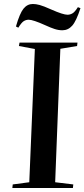

<svg xmlns="http://www.w3.org/2000/svg" viewBox="-20 -944 424 964"><path d="M155 -698 75 -713 78 -730H369L367 -713L283 -699L257 -29L348 -18L346 0H42L44 -18L127 -29ZM293 -792Q274 -792 254 -798.5Q234 -805 208 -817Q146 -845 124 -845Q111 -845 99.5 -838Q88 -831 72 -805L60 -811Q79 -877 98 -900.5Q117 -924 145 -924Q160 -924 179 -919Q198 -914 238 -896Q297 -870 319 -870Q332 -870 344 -877Q356 -884 371 -908L384 -903Q363 -838 342.5 -815Q322 -792 293 -792Z"/></svg>

Font: Literata 72pt SemiBold
Style: Italic
Weight: 600
Italic angle: -2°
Designer: Latin by Veronika Burian and Jose Scaglione. Greek by Irene Vlachou. Cyrillic by Vera Evstafieva
Foundry: TypeTogether
Version: Version 3.002